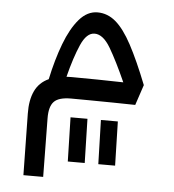

<svg xmlns="http://www.w3.org/2000/svg" viewBox="-49 -391 685 756"><g transform="rotate(5 293.0 -13.0)"><path d="M71.3 319.3 67.4 76.2Q66.4 22.9 83.3 -12.9Q100.1 -48.8 137.7 -65.9Q154.3 -144 178.2 -207.3Q202.1 -270.5 234.1 -307.6Q266.1 -344.7 306.6 -344.7Q346.2 -344.7 378.7 -317.1Q411.1 -289.6 443.1 -230Q475.1 -170.4 512.7 -75.2L485.8 5.4Q446.3 4.4 397.7 3.9Q349.1 3.4 304.7 2.9Q260.3 2.4 231.9 2.4Q183.1 2.4 164.6 22Q146 41.5 146.5 87.4L149.4 319.3ZM206.5 -81.5Q216.8 -82 227.5 -82Q272.5 -82 328.9 -81.1Q385.3 -80.1 431.2 -79.1Q395 -160.2 365.5 -210.2Q335.9 -260.3 302.2 -260.3Q270.5 -260.3 248.3 -209.7Q226.1 -159.2 206.5 -81.5ZM240.7 250.5 236.3 76.2H303.2L307.6 250.5ZM361.3 250.5 356.4 76.2H423.3L427.7 250.5Z"/></g></svg>

Font: Cascadia Code NF SemiLight
Style: Regular
Weight: 350
Monospace: yes
Designer: Aaron Bell
Foundry: Saja Typeworks
Version: Version 2404.023; ttfautohint (v1.8.4)